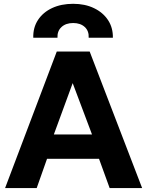

<svg xmlns="http://www.w3.org/2000/svg" viewBox="-20 -964 754 984"><path d="M6 0 271 -700H439.5L708.5 0H542L487.5 -150H221L168 0ZM256 -275H451.5L352.5 -538ZM150.5 -770.5Q149 -822.5 174.8 -861.8Q200.5 -901 247.2 -922.8Q294 -944.5 355 -944.5Q415.5 -944.5 461.8 -922.2Q508 -900 533.8 -860.8Q559.5 -821.5 558.5 -770.5H434.5Q436.5 -805 414.5 -825.5Q392.5 -846 355 -846Q317.5 -846 295.2 -825.5Q273 -805 274.5 -770.5Z"/></svg>

Font: Geologica SemiBold
Style: Regular
Weight: 600
Designer: Sindre Bremnes, Frode Helland
Foundry: Monokrom Skriftforlag AS
Version: Version 1.010;gftools[0.9.28]